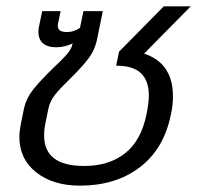

<svg xmlns="http://www.w3.org/2000/svg" viewBox="-20 -570 621 605"><path d="M41 -139Q41 -156 46 -181L56 -230Q63 -261 85 -288.5Q107 -316 147 -355Q175 -381 190 -398Q205 -415 208 -430L209 -433Q183 -421 157 -421Q130 -421 115.5 -433.5Q101 -446 101 -470Q101 -480 104 -492L113 -535H171L164 -501Q162 -493 162 -489Q162 -479 169 -474Q176 -469 192 -469Q212 -469 232 -482L243 -535H304L286 -447Q279 -412 257.5 -384Q236 -356 199 -320Q169 -291 153.5 -271.5Q138 -252 133 -230L123 -181Q119 -162 119 -143Q119 -47 245 -47Q323 -47 373.5 -86.5Q424 -126 441 -207Q449 -244 449 -269Q449 -316 424 -339.5Q399 -363 346 -363L355 -407L496 -550H581L434 -401Q480 -386 502.5 -352Q525 -318 525 -267Q525 -236 518 -207Q496 -100 420 -42.5Q344 15 232 15Q147 15 94 -27Q41 -69 41 -139Z"/></svg>

Font: Prompt Light
Style: Italic
Weight: 300
Italic angle: -12°
Designer: Katatrad Team
Foundry: CadsonDemak
Version: Version 1.000